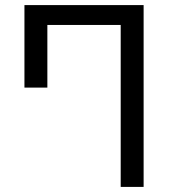

<svg xmlns="http://www.w3.org/2000/svg" viewBox="-20 -734 682 754"><path d="M454 0V-636H166V-390H76V-714H544V0Z"/></svg>

Font: Noto Sans Living
Style: Regular
Weight: 400
Designer: Monotype Design Team
Foundry: Monotype Imaging Inc.
Version: Version 2.013; ttfautohint (v1.8.4.7-5d5b)